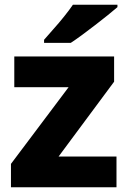

<svg xmlns="http://www.w3.org/2000/svg" viewBox="-20 -786 537 806"><path d="M469 0H26V-98L268 -420H40V-549H459V-443L226 -129H469ZM473 -756Q457 -742 432 -722Q407 -702 378.5 -680Q350 -658 323.5 -638.5Q297 -619 277 -606H165V-619Q181 -638 204 -663.5Q227 -689 249 -716.5Q271 -744 286 -766H473Z"/></svg>

Font: Noto Sans Gujarati ExtraBold
Style: Regular
Weight: 800
Designer: Jelle Bosma - Monotype Design Team, Universal Thirst
Foundry: Monotype Imaging Inc.
Version: Version 2.106; ttfautohint (v1.8.4.7-5d5b)